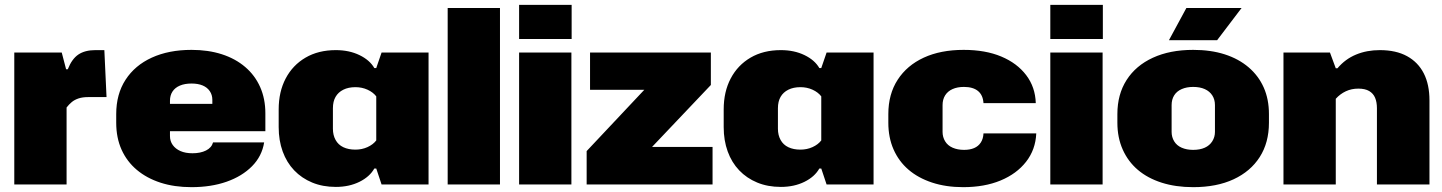

<svg xmlns="http://www.w3.org/2000/svg" viewBox="-20 -762 5957 793"><path d="M39 0V-545H235L253 -476H260Q277 -519 304 -537Q331 -555 374 -555H411L420 -361H344Q321 -361 304.5 -355.5Q288 -350 276.5 -340.5Q265 -331 255 -318V0Z M771 11Q700 11 643 -7.5Q586 -26 545 -60.5Q504 -95 482 -144Q460 -193 460 -255V-291Q460 -373 498.5 -432.5Q537 -492 607 -524Q677 -556 771 -556Q840 -556 896 -538Q952 -520 992.5 -485.5Q1033 -451 1054.5 -402.5Q1076 -354 1076 -294V-220H648V-333H871L857 -319V-350Q857 -370 846.5 -385.5Q836 -401 817 -409Q798 -417 771 -417Q743 -417 723 -408.5Q703 -400 692.5 -384Q682 -368 682 -346V-200Q682 -179 693.5 -163Q705 -147 725.5 -138Q746 -129 775 -129Q808 -129 831 -140.5Q854 -152 860 -174H1071Q1062 -117 1021 -75.5Q980 -34 916 -11.5Q852 11 771 11Z M1367 10Q1313 10 1269.5 -8Q1226 -26 1195 -58.5Q1164 -91 1147.5 -136.5Q1131 -182 1131 -237V-310Q1131 -383 1160 -438Q1189 -493 1242 -524Q1295 -555 1367 -555Q1422 -555 1464.5 -534.5Q1507 -514 1526 -481H1534L1556 -545H1750V0H1556L1534 -66H1526Q1507 -32 1464.5 -11Q1422 10 1367 10ZM1448 -144Q1475 -144 1498 -154.5Q1521 -165 1534 -182V-364Q1521 -381 1498 -391.5Q1475 -402 1448 -402Q1419 -402 1398 -391.5Q1377 -381 1366 -362Q1355 -343 1355 -315V-230Q1355 -204 1366 -184Q1377 -164 1398 -154Q1419 -144 1448 -144Z M1829 0V-729H2045V0Z M2124 0V-545H2340V0ZM2124 -601V-742H2341V-601Z M2403 0V-138L2641 -391H2417V-545H2916V-411L2673 -155H2923V0Z M3205 10Q3151 10 3107.5 -8Q3064 -26 3033 -58.5Q3002 -91 2985.5 -136.5Q2969 -182 2969 -237V-310Q2969 -383 2998 -438Q3027 -493 3080 -524Q3133 -555 3205 -555Q3260 -555 3302.5 -534.5Q3345 -514 3364 -481H3372L3394 -545H3588V0H3394L3372 -66H3364Q3345 -32 3302.5 -11Q3260 10 3205 10ZM3286 -144Q3313 -144 3336 -154.5Q3359 -165 3372 -182V-364Q3359 -381 3336 -391.5Q3313 -402 3286 -402Q3257 -402 3236 -391.5Q3215 -381 3204 -362Q3193 -343 3193 -315V-230Q3193 -204 3204 -184Q3215 -164 3236 -154Q3257 -144 3286 -144Z M3958 11Q3887 11 3829.5 -8Q3772 -27 3732 -61.5Q3692 -96 3670.5 -145Q3649 -194 3649 -255V-291Q3649 -373 3687.5 -432.5Q3726 -492 3795.5 -524Q3865 -556 3960 -556Q4050 -556 4115.5 -528.5Q4181 -501 4218.5 -451.5Q4256 -402 4258 -336H4042Q4040 -369 4019.5 -386Q3999 -403 3961 -403Q3934 -403 3914 -394Q3894 -385 3883.5 -368Q3873 -351 3873 -328V-217Q3873 -196 3883.5 -178.5Q3894 -161 3914.5 -152Q3935 -143 3962 -143Q3986 -143 4003.5 -150.5Q4021 -158 4031 -173.5Q4041 -189 4042 -211H4260Q4257 -144 4218 -94Q4179 -44 4112.5 -16.5Q4046 11 3958 11Z M4318 0V-545H4534V0ZM4318 -601V-742H4535V-601Z M4908 11Q4836 11 4778 -7.5Q4720 -26 4679.5 -60.5Q4639 -95 4617 -144.5Q4595 -194 4595 -255V-291Q4595 -372 4633 -431.5Q4671 -491 4741.5 -523.5Q4812 -556 4908 -556Q4981 -556 5038.5 -537.5Q5096 -519 5137 -484Q5178 -449 5199.5 -400.5Q5221 -352 5221 -291V-255Q5221 -173 5183 -113.5Q5145 -54 5075 -21.5Q5005 11 4908 11ZM4908 -143Q4936 -143 4956 -152Q4976 -161 4987 -178.5Q4998 -196 4998 -217V-328Q4998 -351 4987 -368Q4976 -385 4956 -394Q4936 -403 4908 -403Q4881 -403 4860.5 -394Q4840 -385 4829.5 -368Q4819 -351 4819 -328V-217Q4819 -196 4829.5 -178.5Q4840 -161 4860.5 -152Q4881 -143 4908 -143ZM4808 -596 4880 -729H5108L5007 -596Z M5281 0V-545H5473L5497 -480H5504Q5536 -518 5580.5 -536.5Q5625 -555 5679 -555Q5746 -555 5791.5 -530Q5837 -505 5860.5 -459Q5884 -413 5884 -347V0H5667V-315Q5667 -340 5659.5 -358Q5652 -376 5635 -386Q5618 -396 5590 -396Q5562 -396 5538.5 -385Q5515 -374 5497 -354V0Z"/></svg>

Font: Hubot Sans Condensed ExtraLight Black
Style: Regular
Weight: 900
Version: Version 2.000